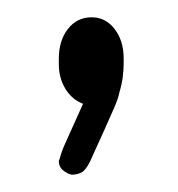

<svg xmlns="http://www.w3.org/2000/svg" viewBox="-20 -202 206 222"><path d="M76 -82Q63 -87 55.5 -99.5Q48 -112 48 -128V-134Q48 -155 58.5 -168.5Q69 -182 86 -182Q102 -182 112.5 -168.5Q123 -155 123 -134V-129Q123 -122 122 -113.5Q121 -105 118 -95Q117 -89 112.5 -78.5Q108 -68 101 -52.5Q94 -37 84 -15Q79 -5 74 -2.5Q69 0 63 0Q58 -1 53 -5Q48 -9 48 -16Q49 -18 50 -22Q51 -26 54 -33Z"/></svg>

Font: Beiruti
Style: Regular
Weight: 400
Version: Version 1.00